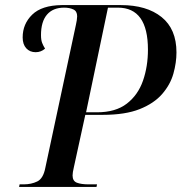

<svg xmlns="http://www.w3.org/2000/svg" viewBox="-20 -734 717 754"><path d="M55 0 57 -10H73Q103 -10 126.5 -21.5Q150 -33 158 -75L278 -636Q280 -644 281.5 -654Q283 -664 283 -670Q283 -690 268 -697Q253 -704 232 -704Q188 -704 164.5 -676.5Q141 -649 141 -596Q141 -577 145.5 -565.5Q150 -554 157 -543Q141 -529 120 -529Q97 -529 83 -544.5Q69 -560 69 -587Q69 -640 106.5 -676.5Q144 -713 222 -714H455Q556 -714 614.5 -667Q673 -620 673 -528Q673 -488 661 -445Q649 -402 617 -365Q585 -328 528.5 -305.5Q472 -283 384 -283H315L270 -77Q265 -56 265 -45Q265 -23 282 -16.5Q299 -10 328 -10H361L359 0ZM361 -293Q434 -293 478 -327Q522 -361 541.5 -417Q561 -473 561 -539Q561 -704 443 -704H404L318 -293Z"/></svg>

Font: Noto Serif Display SemiCondensed Medium
Style: Italic
Weight: 500
Width: 4
Italic angle: -12°
Designer: Monotype Design Team
Foundry: Monotype Imaging Inc.
Version: Version 2.009